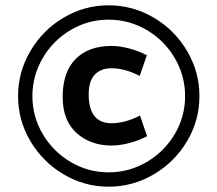

<svg xmlns="http://www.w3.org/2000/svg" viewBox="-20 -695 818 723"><path d="M48 -333Q48 -424 94.5 -503Q141 -582 219.5 -628.5Q298 -675 389 -675Q480 -675 559 -628.5Q638 -582 684.5 -503Q731 -424 731 -333Q731 -242 684.5 -163.5Q638 -85 559 -38.5Q480 8 389 8Q298 8 219.5 -38.5Q141 -85 94.5 -163.5Q48 -242 48 -333ZM677 -333Q677 -410 638 -476.5Q599 -543 532.5 -582Q466 -621 389 -621Q312 -621 246 -582Q180 -543 141 -476.5Q102 -410 102 -333Q102 -256 141 -190Q180 -124 246 -85Q312 -46 389 -46Q466 -46 532.5 -85Q599 -124 638 -190Q677 -256 677 -333ZM216 -330Q216 -424 265 -473Q314 -522 399 -522Q431 -522 466.5 -512.5Q502 -503 533 -487L506 -409Q451 -438 399 -438Q360 -438 337 -414Q314 -390 314 -340Q314 -231 400 -231Q452 -231 507 -260L534 -182Q503 -166 467.5 -156.5Q432 -147 400 -147Q321 -147 268.5 -194Q216 -241 216 -330Z"/></svg>

Font: XXII Aven Bold
Style: Regular
Weight: 700
Designer: Lecter Johnson
Foundry: Doubletwo Studios
Version: Version 1.001